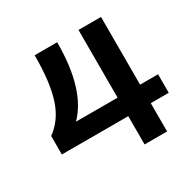

<svg xmlns="http://www.w3.org/2000/svg" viewBox="-155 -858 1021 1017"><g transform="rotate(-30 356.0 -350.0)"><path d="M42 -286.1Q115.7 -338.4 147.9 -435.3Q180.2 -532.2 180.2 -700.2H317.9Q317.9 -411.6 193.8 -286.1H448.2V-700.2H585.9V-286.1H695.8V-172.9H585.9V0H448.2V-172.9H42Z"/></g></svg>

Font: Uncut Sans
Style: Bold
Weight: 700
Designer: Kasper Nordkvist
Foundry: UNCUT.wtf
Version: Version 1.304;Glyphs 3.2 (3246)